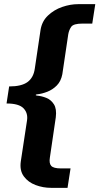

<svg xmlns="http://www.w3.org/2000/svg" viewBox="-20 -743 478 924"><path d="M226 161Q187 161 151.2 147.5Q115.5 134 94.8 106Q74 78 80 34.5L110 -163Q115.5 -198.5 93.2 -221.8Q71 -245 11.5 -245L24 -327Q83.5 -327 112.5 -348.2Q141.5 -369.5 147.5 -413L175 -598Q181.5 -640.5 210.8 -668.2Q240 -696 279.2 -709.5Q318.5 -723 356 -723H438.5L424 -629.5H377Q333.5 -629.5 322.8 -614Q312 -598.5 308.5 -578L280 -386Q273.5 -352 253.5 -331.8Q233.5 -311.5 207.8 -301.5Q182 -291.5 158.5 -289Q152.5 -288.5 152 -286.2Q151.5 -284 157.5 -283Q180 -281 202.8 -272Q225.5 -263 239.5 -241Q253.5 -219 248.5 -178.5L220 15.5Q215.5 43 226.5 55.2Q237.5 67.5 273 67.5H319.5L305 161Z"/></svg>

Font: Public Sans ExtraBold
Style: Italic
Weight: 800
Italic angle: -8°
Designer: The Public Sans project authors (U.S. Web Design System). Libre Franklin designed by Pablo Impallari and Rodrigo Fuenzal
Version: Version 1.007; ttfautohint (v1.8.1) -l 8 -r 50 -G 200 -x 14 